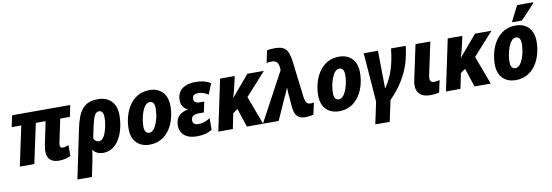

<svg xmlns="http://www.w3.org/2000/svg" viewBox="-67 -1280 5837 2030"><g transform="rotate(-10 2851.0 -264.5)"><path d="M474 10C524 10 568 -1 600 -19V-136C579 -126 558 -119 537 -119C519 -119 507 -129 507 -149C507 -159 510 -172 512 -183L563 -426H667L692 -549H68L42 -426H145L54 0H210L301 -426H406L356 -185C351 -160 347 -132 347 -111C347 -29 394 10 474 10Z M740 -287 630 240H786L818 86C827 41 835 -3 839 -43C861 -11 898 10 950 10C1109 10 1186 -176 1186 -355C1186 -476 1119 -559 989 -559C828 -559 777 -459 740 -287ZM926 -119C901 -119 881 -134 870 -157L895 -278C920 -395 939 -431 981 -431C1011 -431 1027 -404 1027 -355C1027 -294 1001 -119 926 -119Z M1449 10C1644 10 1734 -179 1734 -356C1734 -483 1662 -559 1542 -559C1345 -559 1256 -365 1256 -191C1256 -65 1330 10 1449 10ZM1466 -115C1431 -115 1414 -141 1414 -189C1414 -287 1454 -434 1525 -434C1561 -434 1576 -405 1576 -358C1576 -252 1532 -115 1466 -115Z M1954 10C2023 10 2076 -4 2119 -31V-156C2081 -132 2044 -115 1990 -115C1951 -115 1930 -135 1933 -171C1935 -207 1965 -226 2015 -226H2070L2094 -339H2042C2000 -339 1981 -360 1983 -390C1984 -422 2004 -438 2044 -438C2085 -438 2119 -425 2153 -402L2199 -517C2156 -546 2103 -559 2038 -559C1916 -559 1845 -504 1840 -407C1837 -350 1863 -308 1907 -290L1906 -286C1827 -270 1779 -228 1775 -150C1769 -51 1837 10 1954 10Z M2185 0H2341L2375 -165L2426 -200L2492 0H2666L2552 -306L2771 -549H2594L2405 -326H2402C2413 -361 2425 -401 2433 -437L2458 -549H2301Z M3122 10C3146 10 3188 4 3207 -3L3234 -129C3221 -125 3210 -124 3197 -124C3167 -124 3145 -136 3135 -209L3088 -597C3071 -724 3036 -766 2921 -765C2893 -765 2861 -761 2842 -757L2814 -626C2830 -630 2849 -632 2865 -632C2909 -632 2937 -618 2944 -561L2947 -526L2664 0H2833L2932 -221C2948 -256 2965 -289 2978 -327H2982C2982 -292 2985 -254 2989 -217L2996 -130C3003 -40 3032 10 3122 10Z M3484 10C3679 10 3769 -179 3769 -356C3769 -483 3697 -559 3577 -559C3380 -559 3291 -365 3291 -191C3291 -65 3365 10 3484 10ZM3501 -115C3466 -115 3449 -141 3449 -189C3449 -287 3489 -434 3560 -434C3596 -434 3611 -405 3611 -358C3611 -252 3567 -115 3501 -115Z M3833 213H3988L4036 -12C4201 -182 4271 -342 4294 -549H4136C4118 -373 4078 -256 4005 -147H4001C4001 -172 4001 -208 4000 -234L3996 -549H3843L3883 -23Z M4462 10C4492 10 4530 6 4556 -2L4584 -131C4563 -125 4545 -122 4525 -122C4498 -122 4480 -133 4480 -168C4480 -177 4481 -187 4484 -200L4558 -549H4399L4320 -177C4315 -157 4313 -138 4313 -120C4313 -42 4358 10 4462 10Z M4629 0H4785L4819 -165L4870 -200L4936 0H5110L4996 -306L5215 -549H5038L4849 -326H4846C4857 -361 4869 -401 4877 -437L4902 -549H4745Z M5446 -599H5551L5700 -759L5702 -769H5529L5449 -612ZM5380 10C5575 10 5665 -179 5665 -356C5665 -483 5593 -559 5473 -559C5276 -559 5187 -365 5187 -191C5187 -65 5261 10 5380 10ZM5397 -115C5362 -115 5345 -141 5345 -189C5345 -287 5385 -434 5456 -434C5492 -434 5507 -405 5507 -358C5507 -252 5463 -115 5397 -115Z"/></g></svg>

Font: Noto Sans SemiCondensed ExtraBold
Style: Italic
Weight: 800
Width: 4
Italic angle: -12°
Designer: Monotype Design Team
Foundry: Monotype Imaging Inc.
Version: Version 2.013